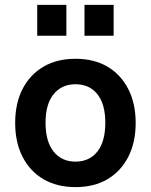

<svg xmlns="http://www.w3.org/2000/svg" viewBox="-20 -754 616 784"><path d="M288 10Q213 10 158 -22Q103 -54 72.5 -113Q42 -172 42 -252Q42 -333 72.5 -391.5Q103 -450 158 -482Q213 -514 288 -514Q364 -514 418.5 -482Q473 -450 503.5 -391Q534 -332 534 -252Q534 -172 503.5 -113Q473 -54 418.5 -22Q364 10 288 10ZM288 -94Q345 -94 377.5 -135Q410 -176 410 -253Q410 -329 377.5 -369.5Q345 -410 288 -410Q232 -410 199 -369.5Q166 -329 166 -253Q166 -176 199 -135Q232 -94 288 -94ZM325 -608V-734H444V-608ZM132 -608V-734H251V-608Z"/></svg>

Font: Nunitoga
Style: Bold
Weight: 700
Designer: Vernon Adams
Foundry: Vernon Adams
Version: Version 1.0